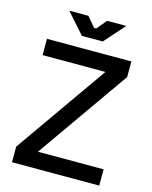

<svg xmlns="http://www.w3.org/2000/svg" viewBox="-129 -964 832 1048"><g transform="rotate(15 287.5 -440.0)"><path d="M344 -880 297 -824H285L238 -880H130L232 -765H350L452 -880ZM52 -700V-608H407L42 -88V0H535V-92H164L529 -612V-700Z"/></g></svg>

Font: Space Text Medium
Style: Regular
Weight: 500
Designer: Florian Karsten (Space Text), Colophon Foundry (Space Mono)
Foundry: Florian Karsten
Version: Version 1.003;PS 001.003;hotconv 1.0.88;makeotf.lib2.5.64775